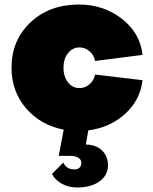

<svg xmlns="http://www.w3.org/2000/svg" viewBox="-20 -560 677 850"><path d="M290 130H240L262 14Q159 -6 95 -81Q31 -156 31 -260Q31 -382 115 -461Q199 -540 329 -540Q439 -540 520 -476.5Q601 -413 611 -317L401 -290Q396 -316 376.5 -333Q357 -350 332 -350Q301 -350 281 -324.5Q261 -299 261 -260Q261 -221 281 -195.5Q301 -170 332 -170Q357 -170 376.5 -187Q396 -204 401 -230L611 -205Q601 -117 534 -56Q467 5 371 17L360 80Q404 80 431 105.5Q458 131 458 172Q458 216 420.5 243Q383 270 321 270Q284 270 254 253.5Q224 237 210 210L260 160Q275 190 308 190Q340 190 340 160Q340 146 326 138Q312 130 290 130Z"/></svg>

Font: Metropolitano Black
Style: Regular
Weight: 900
Designer: Fonts by Alex Slobzheninov & Chris M. Simpson / Changes by Cristiano Sobral
Foundry: Fonts by Alex Slobzheninov & Chris M. Simpson / Changes by Cristiano Sobral
Version: Version 1.00;August 30, 2020;FontCreator 13.0.0.2681 64-bit